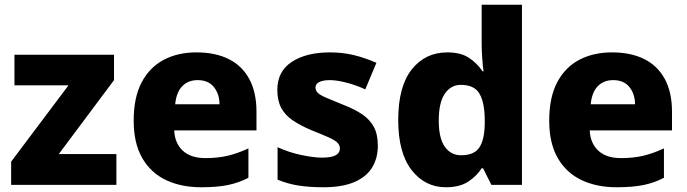

<svg xmlns="http://www.w3.org/2000/svg" viewBox="-20 -780 2899 810"><path d="M27 0V-98L269 -420H41V-549H461V-442L228 -130H471V0Z M828 10Q745 10 681 -20Q617 -50 580.5 -112.5Q544 -175 544 -271Q544 -369 577.5 -432.5Q611 -496 670.5 -527.5Q730 -559 809 -559Q888 -559 944.5 -531Q1001 -503 1031.5 -447Q1062 -391 1062 -309V-230H715Q717 -177 750.5 -145Q784 -113 847 -113Q899 -113 941 -123Q983 -133 1028 -154V-30Q988 -9 942 0.5Q896 10 828 10ZM719 -340H906Q906 -383 882.5 -412.5Q859 -442 814 -442Q774 -442 749 -416.5Q724 -391 719 -340Z M1344 10Q1286 10 1240.5 3Q1195 -4 1151 -22V-159Q1199 -137 1251.5 -126Q1304 -115 1338 -115Q1378 -115 1396 -125Q1414 -135 1414 -153Q1414 -167 1404 -177.5Q1394 -188 1367.5 -200Q1341 -212 1293 -231Q1246 -251 1214 -273Q1182 -295 1166 -325.5Q1150 -356 1150 -401Q1150 -479 1211 -519Q1272 -559 1372 -559Q1426 -559 1473 -547.5Q1520 -536 1568 -515L1521 -403Q1482 -421 1441 -431.5Q1400 -442 1372 -442Q1343 -442 1327 -434Q1311 -426 1311 -411Q1311 -398 1320.5 -388.5Q1330 -379 1355.5 -368Q1381 -357 1428 -338Q1477 -319 1509 -297Q1541 -275 1557.5 -244Q1574 -213 1574 -165Q1574 -113 1550 -73.5Q1526 -34 1475 -12Q1424 10 1344 10Z M1861 10Q1773 10 1716.5 -62.5Q1660 -135 1660 -274Q1660 -415 1717 -487Q1774 -559 1867 -559Q1924 -559 1958.5 -536Q1993 -513 2016 -479H2020Q2017 -498 2014.5 -532.5Q2012 -567 2012 -598V-760H2182V0H2053L2018 -70H2012Q1991 -37 1955 -13.5Q1919 10 1861 10ZM1925 -125Q1980 -125 2002 -157.5Q2024 -190 2025 -257V-272Q2025 -345 2003.5 -383.5Q1982 -422 1924 -422Q1882 -422 1856.5 -384.5Q1831 -347 1831 -271Q1831 -197 1856.5 -161Q1882 -125 1925 -125Z M2581 10Q2498 10 2434 -20Q2370 -50 2333.5 -112.5Q2297 -175 2297 -271Q2297 -369 2330.5 -432.5Q2364 -496 2423.5 -527.5Q2483 -559 2562 -559Q2641 -559 2697.5 -531Q2754 -503 2784.5 -447Q2815 -391 2815 -309V-230H2468Q2470 -177 2503.5 -145Q2537 -113 2600 -113Q2652 -113 2694 -123Q2736 -133 2781 -154V-30Q2741 -9 2695 0.5Q2649 10 2581 10ZM2472 -340H2659Q2659 -383 2635.5 -412.5Q2612 -442 2567 -442Q2527 -442 2502 -416.5Q2477 -391 2472 -340Z"/></svg>

Font: Noto Sans Symbols ExtraBold
Style: Regular
Weight: 800
Version: Version 2.002